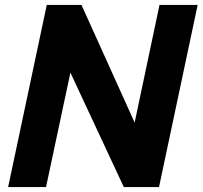

<svg xmlns="http://www.w3.org/2000/svg" viewBox="-20 -760 823 780"><path d="M13 0 170 -740H311L527 -262L628 -740H783L626 0H483L266 -465L167 0Z"/></svg>

Font: Be Vietnam Pro
Style: Bold Italic
Weight: 700
Italic angle: -12°
Designer: Lam Bao, Tony Le, Vietanh Nguyen
Foundry: Yellow Type Foundry
Version: Version 1.002; ttfautohint (v1.8.3)